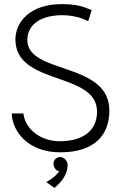

<svg xmlns="http://www.w3.org/2000/svg" viewBox="-20 -730 601 934"><path d="M37 -178C40 -89 118 11 273 11C444 11 512 -77 512 -192C512 -431 113 -367 113 -535C113 -613 182 -656 282 -656C325 -656 370 -647 409 -627C421 -663 426 -679 426 -680C386 -699 349 -710 280 -710C125 -710 55 -622 55 -538C55 -312 452 -383 452 -187C452 -79 362 -43 272 -43C165 -43 100 -113 94 -178ZM245 184C279 156 310 117 309 71C309 54 292 35 275 34C256 33 241 47 240 64C240 70 241 88 258 100L268 103C268 103 253 129 205 156Z"/></svg>

Font: Advent Pro
Style: Regular
Weight: 400
Designer: Andreas Kalpakidis
Foundry: Andreas Kalpakidis
Version: Version 2.002 2008